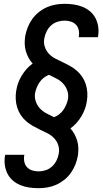

<svg xmlns="http://www.w3.org/2000/svg" viewBox="-20 -843 540 1006"><path d="M182 143Q157 143 133 139.5Q109 136 87 127Q65 118 47.5 103Q30 88 19.5 67.5Q9 47 5.5 23Q2 -1 6 -26Q7 -27 7 -28.5Q7 -30 7 -32H108Q108 -31 107.5 -30.5Q107 -30 107 -29Q104 -12 107.5 5Q111 22 122 33.5Q133 45 149 50Q165 55 182 55Q200 55 219 49Q238 43 253 29Q268 15 276.5 -3Q285 -21 288 -39Q292 -62 285 -83Q278 -104 263 -119.5Q248 -135 229 -144.5Q210 -154 190 -163.5Q170 -173 151.5 -183.5Q133 -194 117 -208Q101 -222 89 -240Q77 -258 70.5 -278.5Q64 -299 62.5 -322Q61 -345 65 -368Q68 -388 75 -407.5Q82 -427 93 -445.5Q104 -464 118.5 -480.5Q133 -497 151 -510Q139 -523 130 -539.5Q121 -556 115.5 -574.5Q110 -593 109.5 -613Q109 -633 112 -653Q116 -676 125 -699Q134 -722 148.5 -742.5Q163 -763 183 -779Q203 -795 225.5 -805Q248 -815 271.5 -819Q295 -823 318 -823Q343 -823 367 -819.5Q391 -816 413 -807Q435 -798 452.5 -783Q470 -768 480.5 -747.5Q491 -727 494.5 -703Q498 -679 494 -654Q493 -653 493 -651.5Q493 -650 493 -648H392Q392 -649 392.5 -649.5Q393 -650 393 -651Q396 -668 392.5 -685Q389 -702 378 -713.5Q367 -725 351 -730Q335 -735 318 -735Q300 -735 281 -729Q262 -723 247 -709Q232 -695 223.5 -677Q215 -659 212 -641Q208 -618 215 -597Q222 -576 237 -560.5Q252 -545 271 -535.5Q290 -526 310 -516.5Q330 -507 348.5 -496.5Q367 -486 383 -472Q399 -458 411 -440Q423 -422 429.5 -401.5Q436 -381 437.5 -358Q439 -335 435 -312Q432 -292 425 -272.5Q418 -253 407 -234.5Q396 -216 381.5 -199.5Q367 -183 349 -170Q361 -157 370 -140.5Q379 -124 384.5 -105.5Q390 -87 390.5 -67Q391 -47 388 -27Q384 -4 375 19Q366 42 351.5 62.5Q337 83 317 99Q297 115 274.5 125Q252 135 228.5 139Q205 143 182 143ZM263 -229Q277 -234 290 -244Q303 -254 312 -267Q321 -280 327 -294.5Q333 -309 336 -323Q340 -347 332.5 -368.5Q325 -390 310.5 -405.5Q296 -421 276.5 -431Q257 -441 237 -451Q223 -446 210 -436Q197 -426 188 -413Q179 -400 173 -385.5Q167 -371 164 -357Q160 -333 167.5 -311.5Q175 -290 189.5 -274.5Q204 -259 223.5 -249Q243 -239 263 -229Z"/></svg>

Font: Iosevka SS04 Semibold Oblique
Style: Regular
Weight: 600
Italic angle: -9°
Monospace: yes
Designer: Belleve Invis
Foundry: Belleve Invis
Version: Version 19.0.0; ttfautohint (v1.8.4)